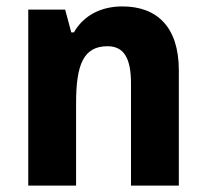

<svg xmlns="http://www.w3.org/2000/svg" viewBox="-20 -578 643 598"><path d="M361 -558C296 -558 241 -531 210 -477H202L183 -548H68V0H217V-257C217 -377 240 -434 315 -434C367 -434 388 -395 388 -318V0H537V-359C537 -494 469 -558 361 -558Z"/></svg>

Font: Noto Sans Armenian SemiCondensed Medium
Style: Regular
Weight: 500
Width: 4
Designer: Monotype Design Team
Foundry: Monotype Imaging Inc.
Version: Version 2.008